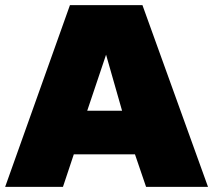

<svg xmlns="http://www.w3.org/2000/svg" viewBox="-20 -724 826 744"><path d="M546 0 503 -126H266L224 0H0L251 -704H532L786 0ZM318 -295H453L391 -512Z"/></svg>

Font: Prodigy Sans Black
Style: Regular
Weight: 900
Designer: Wei Huang
Foundry: Wei Huang
Version: Version 1.003; ttfautohint (v1.8.3)